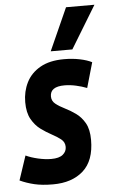

<svg xmlns="http://www.w3.org/2000/svg" viewBox="-81 -827 521 875"><g transform="rotate(-5 180.0 -389.5)"><path d="M-25 -21 12 -132Q35 -121 67.5 -113.5Q100 -106 128 -106Q164 -106 181 -120Q198 -134 198 -155Q198 -177 181 -190.5Q164 -204 139.5 -217Q115 -230 90.5 -248Q66 -266 49 -296Q32 -326 32 -374Q32 -423 52.5 -464Q73 -505 116 -529.5Q159 -554 225 -554Q264 -554 297.5 -547Q331 -540 352 -529L319 -414Q296 -423 269 -429Q242 -435 217 -435Q151 -435 151 -390Q151 -369 168 -355.5Q185 -342 209.5 -330Q234 -318 258.5 -300.5Q283 -283 299.5 -254Q316 -225 316 -177Q316 -82 264.5 -36Q213 10 126 10Q76 10 40.5 1.5Q5 -7 -25 -21ZM168 -595 255 -789H385L267 -595Z"/></g></svg>

Font: Georama Condensed
Style: Bold Italic
Weight: 700
Width: 3
Italic angle: -9°
Designer: Jean-Baptiste Levee
Foundry: Production Type
Version: Version 1.000